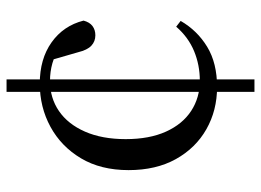

<svg xmlns="http://www.w3.org/2000/svg" viewBox="-128 -636 816 601"><g transform="rotate(-90 280.5 -336.0)"><path d="M332 52H293V-724H332ZM327 -588Q274 -588 233 -560Q192 -532 168.5 -478.5Q145 -425 145 -351Q145 -277 168.5 -225Q192 -173 233.5 -146Q275 -119 328 -119Q377 -119 420.5 -137Q464 -155 497 -193L515 -179Q485 -127 434 -96Q383 -65 308 -65Q235 -65 176 -98.5Q117 -132 82.5 -194Q48 -256 48 -342Q48 -429 85 -491Q122 -553 183.5 -586.5Q245 -620 319 -620Q396 -620 448 -583Q500 -546 516 -483Q511 -464 499 -455Q487 -446 470 -446Q451 -446 437.5 -458.5Q424 -471 417 -500L391 -590L441 -553Q409 -573 382.5 -580.5Q356 -588 327 -588Z"/></g></svg>

Font: Noto Serif TC ExtraLight Medium
Style: Regular
Weight: 500
Version: Version 2.002-H1;hotconv 1.1.0;makeotfexe 2.6.0